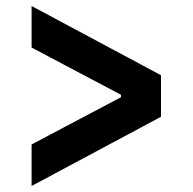

<svg xmlns="http://www.w3.org/2000/svg" viewBox="-20 -624 640 638"><path d="M85 -6 515 -236V-374L85 -604V-466L382 -309V-301L85 -144Z"/></svg>

Font: IBM Plex Mono
Style: Bold
Weight: 700
Monospace: yes
Designer: Mike Abbink, Paul van der Laan, Pieter van Rosmalen
Foundry: Bold Monday
Version: Version 2.004